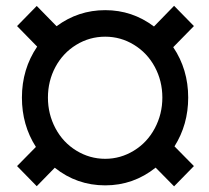

<svg xmlns="http://www.w3.org/2000/svg" viewBox="-20 -638 732 671"><path d="M523.9 -52.2Q446.3 9.8 347.7 9.8Q248.5 9.8 171.4 -51.8L108.4 12.7L39.6 -57.6L105.5 -124.5Q56.6 -200.7 56.6 -296.9Q56.6 -396.5 109.9 -475.1L39.6 -546.9L108.4 -617.2L177.7 -546.4Q253.4 -602.5 347.7 -602.5Q442.4 -602.5 518.1 -545.4L588.4 -617.7L657.7 -546.9L585.4 -473.1Q637.7 -395.5 637.7 -296.9Q637.7 -202.6 589.8 -126.5L657.7 -57.6L588.4 13.2ZM147.5 -296.9Q147.5 -239.3 173.8 -189.7Q200.2 -140.1 246.8 -111.6Q293.5 -83 347.7 -83Q401.4 -83 448 -111.6Q494.6 -140.1 521 -189.7Q547.4 -239.3 547.4 -296.9Q547.4 -355 521 -404.1Q494.6 -453.1 448.2 -481.4Q401.9 -509.8 347.7 -509.8Q293 -509.8 246.6 -481.4Q200.2 -453.1 173.8 -404.1Q147.5 -355 147.5 -296.9Z"/></svg>

Font: RobotoInd
Style: Bold
Weight: 700
Designer: Google
Version: Version 2.001150; 2014